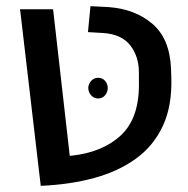

<svg xmlns="http://www.w3.org/2000/svg" viewBox="-20 -592 610 622"><path d="M112 10 45 -562H152L206 -87Q311 -97 372 -154Q433 -211 430 -329V-357Q430 -409 402 -445Q374 -481 315 -485L265 -488L273 -572L332 -569Q417 -563 473.5 -515Q530 -467 534 -370L535 -342Q538 -250 508 -185Q478 -120 421 -78.5Q364 -37 285.5 -15.5Q207 6 112 10ZM298 -340Q312 -340 320.5 -330Q329 -320 329 -307Q329 -294 320.5 -283.5Q312 -273 298 -273Q284 -273 275 -283.5Q266 -294 266 -307Q266 -319 275 -329.5Q284 -340 298 -340Z"/></svg>

Font: Assistant SemiBold
Style: Regular
Weight: 600
Designer: Hebrew By Ben Nathan, Latin by Paul Hunt
Version: Version 3.000